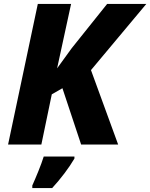

<svg xmlns="http://www.w3.org/2000/svg" viewBox="-20 -734 763 975"><path d="M21 0 172 -714H341L270 -387L344 -489L524 -714H723L442 -378L580 0H392L297 -286L243 -255L190 0ZM144 208Q158 177 175 135Q192 93 202 61H358V71Q337 107 307.5 146Q278 185 245 221H144Z"/></svg>

Font: Noto Sans ExtraBold
Style: Italic
Weight: 800
Italic angle: -12°
Designer: Monotype Design Team
Foundry: Monotype Imaging Inc.
Version: Version 2.013; ttfautohint (v1.8.4.7-5d5b)